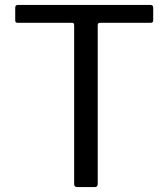

<svg xmlns="http://www.w3.org/2000/svg" viewBox="-20 -762 685 782"><path d="M42 -731Q42 -742 54 -742H592Q604 -742 604 -731V-679Q604 -673 601 -671Q598 -669 592 -669H389Q383 -669 380.5 -667Q378 -665 378 -659V-13Q378 0 366 0H294Q282 0 282 -13V-658Q282 -665 280 -667Q278 -669 272 -669H54Q48 -669 45 -671Q42 -673 42 -679Z"/></svg>

Font: n
Style: Regular
Weight: 400
Designer: Pablo Impallari, Rodrigo Fuenzalida
Foundry: Impallari Type
Version: Version 1.002; ttfautohint (v1.5)